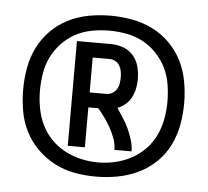

<svg xmlns="http://www.w3.org/2000/svg" viewBox="-40 -944 581 537"><g transform="rotate(5 250.0 -675.0)"><path d="M247 -449Q217 -449 187 -454.5Q157 -460 130.5 -474Q104 -488 82.5 -509.5Q61 -531 47.5 -558Q34 -585 29 -615Q24 -645 24 -675Q24 -705 29.5 -735.5Q35 -766 48.5 -793Q62 -820 83.5 -841.5Q105 -863 132 -876.5Q159 -890 189.5 -895.5Q220 -901 250 -901Q280 -901 310.5 -895.5Q341 -890 368 -876.5Q395 -863 416.5 -841.5Q438 -820 451.5 -793Q465 -766 470.5 -735.5Q476 -705 476 -675Q476 -644 470.5 -614Q465 -584 451.5 -556.5Q438 -529 415.5 -507.5Q393 -486 365.5 -473Q338 -460 308 -454.5Q278 -449 247 -449ZM250 -489Q274 -489 298 -494.5Q322 -500 343.5 -511.5Q365 -523 382 -540.5Q399 -558 409.5 -580Q420 -602 424.5 -626.5Q429 -651 429 -675Q429 -699 425 -723.5Q421 -748 410.5 -769.5Q400 -791 383 -809Q366 -827 344.5 -838.5Q323 -850 298.5 -854.5Q274 -859 250 -859Q226 -859 201.5 -854.5Q177 -850 155.5 -838.5Q134 -827 117 -809Q100 -791 89.5 -769.5Q79 -748 75 -723.5Q71 -699 71 -675Q71 -651 75.5 -626.5Q80 -602 90.5 -580Q101 -558 118 -540.5Q135 -523 156.5 -511.5Q178 -500 202 -494.5Q226 -489 250 -489ZM162 -528V-822H257Q275 -822 292 -816Q309 -810 320.5 -796.5Q332 -783 336.5 -766Q341 -749 341 -731Q341 -718 338.5 -705Q336 -692 330 -680Q324 -668 313.5 -659Q303 -650 291 -646Q300 -632 309 -618.5Q318 -605 324.5 -590.5Q331 -576 336 -560Q341 -544 341 -528H293Q293 -544 287.5 -559Q282 -574 274.5 -588Q267 -602 257.5 -615Q248 -628 238 -640H210V-528ZM210 -682H257Q266 -682 273.5 -686.5Q281 -691 285.5 -698Q290 -705 291.5 -714Q293 -723 293 -731Q293 -740 291.5 -748.5Q290 -757 285.5 -764.5Q281 -772 273.5 -776Q266 -780 257 -780H210Z"/></g></svg>

Font: iosevka_custom_sans_ss08 Md
Style: Regular
Weight: 500
Designer: Belleve Invis
Foundry: Belleve Invis
Version: Version 10.3.0; ttfautohint (v1.8.3)